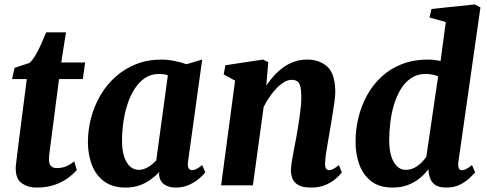

<svg xmlns="http://www.w3.org/2000/svg" viewBox="-20 -837 2200 867"><path d="M208.5 -186.5Q206.5 -170.5 204.8 -158.2Q203 -146 202 -136.2Q201 -126.5 201 -117Q201 -97.5 209.8 -87.8Q218.5 -78 236 -78Q259 -78 278.2 -85.8Q297.5 -93.5 315 -108.5L327 -69Q313.5 -53.5 289.8 -35.2Q266 -17 230 -3.5Q194 10 143.5 10Q107 10 79 -9Q51 -28 51 -77Q51 -80.5 51.2 -85.8Q51.5 -91 53 -102Q54.5 -113 56.8 -132.8Q59 -152.5 63 -184L101 -480H34.5L45.5 -530.5L113.5 -553Q127 -565 140.8 -588.8Q154.5 -612.5 166.8 -640Q179 -667.5 188.5 -691H278L256.5 -555H364.5L354 -480H246.5Z M829 -106.5Q826.5 -86 832 -77.2Q837.5 -68.5 848 -68.5Q855.5 -68.5 866 -73.5Q876.5 -78.5 893 -91.5L907 -59Q901.5 -51 883.5 -34.2Q865.5 -17.5 837.2 -3.8Q809 10 772.5 10Q741.5 10 721 -4.8Q700.5 -19.5 698 -49.5L699 -60.5Q683.5 -43 661.2 -26.8Q639 -10.5 610.8 -0.2Q582.5 10 547.5 10Q488 10 450.2 -18Q412.5 -46 394.8 -92.5Q377 -139 377 -194.5Q377 -250.5 391.2 -304.5Q405.5 -358.5 433.2 -406.2Q461 -454 501.5 -490.2Q542 -526.5 594.2 -547.2Q646.5 -568 709.5 -568Q737 -568 768.8 -561.5Q800.5 -555 822 -547L893 -568ZM738 -497Q728.5 -500.5 718.2 -501.8Q708 -503 698 -503Q662 -503 634.8 -484.8Q607.5 -466.5 587.8 -435.5Q568 -404.5 555.2 -365Q542.5 -325.5 536.8 -283.2Q531 -241 531 -200.5Q531 -159.5 540.5 -130.2Q550 -101 567 -85.5Q584 -70 607 -70Q619 -70 629.8 -73.8Q640.5 -77.5 650.5 -83.5Q660.5 -89.5 669.2 -97Q678 -104.5 685.5 -112.5Z M1182.5 -450.5Q1199.5 -476 1219.5 -497.5Q1239.5 -519 1262.5 -535Q1285.5 -551 1311.8 -559.5Q1338 -568 1367 -568Q1423 -568 1458.5 -535.5Q1494 -503 1494 -420.5Q1494 -404.5 1489.8 -373.5Q1485.5 -342.5 1479.8 -308.2Q1474 -274 1469.5 -247Q1465.5 -222 1460.5 -194.5Q1455.5 -167 1451.8 -141.5Q1448 -116 1448 -97.5Q1448 -79.5 1453.5 -74Q1459 -68.5 1465.5 -68.5Q1474 -68.5 1484 -73.5Q1494 -78.5 1510.5 -91.5L1523.5 -58.5Q1519 -51.5 1501.5 -34.8Q1484 -18 1454.8 -4Q1425.5 10 1384.5 10Q1346 10 1326.5 -1.8Q1307 -13.5 1300.2 -31.5Q1293.5 -49.5 1293.5 -68.5Q1294 -80.5 1296.2 -97.2Q1298.5 -114 1302.2 -134Q1306 -154 1310 -175.5Q1314 -197 1318 -217Q1321.5 -237 1325.5 -261Q1329.5 -285 1333 -310Q1336.5 -335 1338.8 -359.5Q1341 -384 1340.5 -405.5Q1340 -434 1335.5 -449.2Q1331 -464.5 1321.5 -470.5Q1312 -476.5 1296.5 -476.5Q1281 -476.5 1264 -466.8Q1247 -457 1230.5 -440.2Q1214 -423.5 1198.5 -401.2Q1183 -379 1170.5 -354L1122 0H978.5L1041.5 -473L990 -501L998 -542.5L1167.5 -568L1191.5 -556.5Z M2050 -106.5Q2047.5 -88.5 2051.2 -78.5Q2055 -68.5 2066 -68.5Q2074 -68.5 2084 -73.2Q2094 -78 2111.5 -91.5L2125.5 -58.5Q2119.5 -52 2103 -35.2Q2086.5 -18.5 2059.2 -4.2Q2032 10 1994.5 10Q1956.5 10 1937.8 -8Q1919 -26 1915.5 -61L1914.5 -73Q1900.5 -53.5 1878 -34.2Q1855.5 -15 1824 -2.5Q1792.5 10 1752.5 10Q1692.5 10 1655.8 -19Q1619 -48 1602.2 -95Q1585.5 -142 1585.5 -196.5Q1585.5 -251.5 1598.5 -305.5Q1611.5 -359.5 1637.5 -406.8Q1663.5 -454 1702.5 -490.2Q1741.5 -526.5 1794.2 -547.2Q1847 -568 1913.5 -568Q1926.5 -568 1941 -566.2Q1955.5 -564.5 1969.5 -561.5L1993 -737.5L1919.5 -758L1928.5 -796.5L2123.5 -817L2149.5 -803.5ZM1958.5 -492Q1946.5 -497.5 1932 -500.2Q1917.5 -503 1901.5 -503Q1864.5 -503 1836.8 -484.5Q1809 -466 1790 -434.8Q1771 -403.5 1759.2 -364.5Q1747.5 -325.5 1742.5 -283.5Q1737.5 -241.5 1737.5 -202.5Q1737.5 -163.5 1746.2 -133.5Q1755 -103.5 1772 -86.8Q1789 -70 1812 -70Q1832 -70 1849.2 -78.5Q1866.5 -87 1880.8 -100.5Q1895 -114 1905 -128.5Z"/></svg>

Font: Merriweather Light 18pt ExtraBold
Style: Italic
Weight: 800
Italic angle: -7.8°
Version: Version 2.101